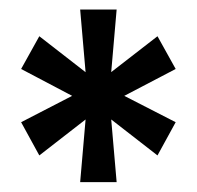

<svg xmlns="http://www.w3.org/2000/svg" viewBox="-20 -707 410 400"><path d="M147 -327.5 158.3 -458.1 61.9 -383.2 24 -452.4 130.3 -507.3 24 -563.3 61.9 -631.5 158.3 -556.6 147 -687.2H223L211.7 -556.8L308.1 -631.5L346 -563.3L238.9 -507.3L346 -452.4L308.1 -383.2L211.7 -458.1L223 -327.5Z"/></svg>

Font: Archivo SemiBold ExtraCondensed
Style: Regular
Weight: 600
Width: 2
Version: Version 2.001